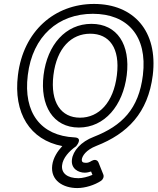

<svg xmlns="http://www.w3.org/2000/svg" viewBox="-20 -711 799 974"><path d="M295 127C299 91 330 56 366 31C366 31 404 -12 358 -14C188 -22 97 -138 121 -330C145 -529 277 -641 451 -641C626 -641 729 -529 705 -330C684 -158 599 -73 456 -17C390 8 350 55 345 98C339 145 378 165 410 165C421 165 433 162 442 159L449 176C426 186 398 193 378 193C321 193 290 167 295 127ZM245 127C235 205 301 243 372 243C412 243 460 228 493 206C502 200 509 186 504 174L480 114C473 96 455 99 445 105C434 112 426 115 416 115C399 115 394 109 395 98C397 81 415 50 469 29C627 -33 731 -138 755 -330C782 -553 658 -691 457 -691C257 -691 98 -553 71 -330C47 -137 132 -1 296 30C272 56 250 89 245 127ZM380 -64C511 -64 604 -176 623 -330C642 -484 575 -590 444 -590C313 -590 220 -484 201 -330C182 -176 249 -64 380 -64ZM386 -114C291 -114 234 -190 251 -330C268 -468 342 -540 438 -540C534 -540 590 -468 573 -330C556 -190 481 -114 386 -114Z"/></svg>

Font: Falling Sky
Style: ExtOuObl
Weight: 400
Designer: Paul D. Hunt
Foundry: Adobe Systems Incorporated
Version: Version 1.02